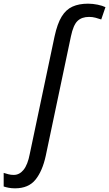

<svg xmlns="http://www.w3.org/2000/svg" viewBox="-146 -785 594 1045"><path d="M-64 240Q-83 240 -98.5 237Q-114 234 -126 230V156Q-113 160 -100 163.5Q-87 167 -71 167Q-40 167 -17.5 139Q5 111 16 53L151 -587Q166 -656 189.5 -694.5Q213 -733 248.5 -749Q284 -765 333 -765Q359 -765 385.5 -759.5Q412 -754 428 -746L405 -679Q391 -684 374 -688.5Q357 -693 339 -693Q299 -693 276 -671Q253 -649 240 -587L103 63Q85 146 47 193Q9 240 -64 240Z"/></svg>

Font: Noto IKEA Latin
Style: Italic
Weight: 400
Italic angle: -12°
Designer: Monotype Design Team
Foundry: Monotype Imaging Inc.
Version: Version 1.0